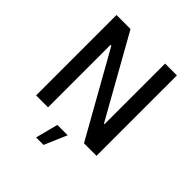

<svg xmlns="http://www.w3.org/2000/svg" viewBox="-237 -849 1182 1182"><g transform="rotate(45 354.0 -258.5)"><path d="M91 0H195V-544H202L508 0H617V-700H514V-173H509L213 -700H91ZM274 183H339L402 36H312Z"/></g></svg>

Font: Fixel Text Medium
Style: Regular
Weight: 500
Width: 4
Designer: AlfaBravo + MacPaw
Foundry: Kyrylo Tkachov, Marchela Mozhyna, Serhii Makarenko, Maria Weinstein, Zakhar Kryvoshyya
Version: Version 1.211